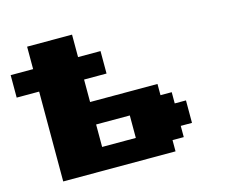

<svg xmlns="http://www.w3.org/2000/svg" viewBox="-105 -891 1209 1032"><g transform="rotate(-15 500.0 -375.0)"><path d="M125 0H750V-62.5H812.5V-125H875V-250H812.5V-312.5H750V-375H375V-500H500V-625H375V-750H125V-625H0V-500H125ZM562.5 -125H375V-250H562.5Z"/></g></svg>

Font: Faithful 32x
Style: Bold
Weight: 400
Foundry: Faithful Resource Pack
Version: Version 1.0; January 27, 2023